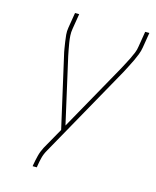

<svg xmlns="http://www.w3.org/2000/svg" viewBox="-111 -812 722 888"><g transform="rotate(15 250.0 -367.5)"><path d="M131 0 132 -7Q136 -30 141.5 -52Q147 -74 158 -95L215 -196L139 -531Q135 -547 132.5 -563Q130 -579 127.5 -595Q125 -611 123.5 -627.5Q122 -644 125 -662L137 -735H157L145 -662Q142 -645 143 -629Q144 -613 146.5 -597Q149 -581 152 -565.5Q155 -550 158 -535L229 -221L407 -539Q415 -554 423 -569Q431 -584 438.5 -599Q446 -614 452.5 -630Q459 -646 461 -662L473 -735H493L481 -662Q478 -644 471.5 -627.5Q465 -611 457.5 -595Q450 -579 441.5 -563Q433 -547 425 -531L176 -86Q165 -67 160 -47Q155 -27 152 -7L151 0Z"/></g></svg>

Font: Iosevka Curly Thin
Style: Italic
Weight: 100
Italic angle: -9°
Monospace: yes
Designer: Belleve Invis
Foundry: Belleve Invis
Version: Version 22.1.2; ttfautohint (v1.8.4)